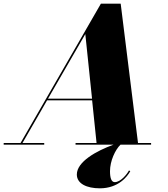

<svg xmlns="http://www.w3.org/2000/svg" viewBox="-70 -785 910 1042"><path d="M-50 -9V0H170V-9H52L185.5 -240.5H430L454 -9H340V0H546.5C452.5 34 347 93 347 162C347 212 401 237 472 237C573 237 622 172 637 144L630 140C619 161 584.5 203.5 553 203.5C534 203.5 527 180 527 144C527 88 555.5 27.5 584 0H750V-9H679L585 -765H477.5L41.5 -9ZM393 -600 429.5 -249.5H190.5Z"/></svg>

Font: Bodoni* 24pt Fatface
Style: Italic
Weight: 900
Italic angle: -13°
Version: Version 2.3